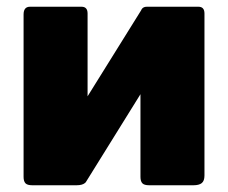

<svg xmlns="http://www.w3.org/2000/svg" viewBox="-20 -550 677 570"><path d="M240 -510V-29Q240 -13 232 -6.5Q224 0 207 0H76Q61 0 55.5 -6Q50 -12 50 -25V-507Q50 -530 69 -530H222Q240 -530 240 -510ZM587 -510V-29Q587 -13 579 -6.5Q571 0 554 0H423Q408 0 402.5 -6Q397 -12 397 -25V-507Q397 -530 416 -530H569Q587 -530 587 -510ZM400 -521 513 -457 234 -8 121 -73Z"/></svg>

Font: Libre Franklin Black
Style: Regular
Weight: 900
Designer: Pablo Impallari, Rodrigo Fuenzalida, Nhung Nguyen
Foundry: Impallari Type
Version: Version 3.000